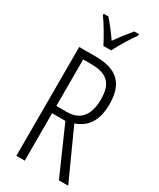

<svg xmlns="http://www.w3.org/2000/svg" viewBox="-235 -1019 903 1091"><g transform="rotate(30 216.5 -473.5)"><path d="M192 -788H243C266 -835 304 -896 334 -938V-947H303C269 -906 248 -879 218 -837C191 -876 158 -919 133 -947H102V-938C131 -899 168 -835 192 -788ZM184 -714H76V0H131V-311H218L355 0H416L269 -324C351 -352 388 -416 388 -519C388 -658 319 -714 184 -714ZM183 -664C289 -664 332 -621 332 -518C332 -407 282 -359 200 -359H131V-664Z"/></g></svg>

Font: Noto Sans Devanagari UI ExtraCondensed Light
Style: Regular
Weight: 300
Width: 2
Designer: Jelle Bosma - Monotype Design Team
Foundry: Monotype Imaging Inc.
Version: Version 2.004